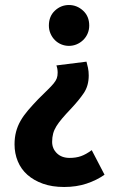

<svg xmlns="http://www.w3.org/2000/svg" viewBox="-20 -500 470 766"><path d="M236 246Q188 246 151.5 233Q115 220 89.5 197.5Q64 175 51 143.5Q38 112 38 76Q38 49 44 26Q50 3 62 -18Q74 -39 92 -60Q110 -81 133 -105Q155 -127 170 -141.5Q185 -156 194 -167Q203 -178 206.5 -187.5Q210 -197 210 -210Q210 -226 205 -239L325 -254Q328 -244 331 -229.5Q334 -215 334 -199Q334 -158 314.5 -129Q295 -100 262 -65Q242 -44 228 -27.5Q214 -11 205 3.5Q196 18 192 33Q188 48 188 66Q188 93 207 111.5Q226 130 258 130Q283 130 303 123Q323 116 346 99L397 197Q366 219 325.5 232.5Q285 246 236 246ZM336 -398Q336 -381 329.5 -366Q323 -351 311.5 -340Q300 -329 285.5 -323Q271 -317 255 -317Q239 -317 224.5 -323Q210 -329 199 -340Q188 -351 181.5 -366Q175 -381 175 -398Q175 -435 199 -457.5Q223 -480 255 -480Q287 -480 311.5 -457.5Q336 -435 336 -398Z"/></svg>

Font: Mukta Malar ExtraBold
Style: Regular
Weight: 800
Designer: Aadarsh Rajan, Girish Dalvi, Yashodeep Gholap
Foundry: Ek Type
Version: Version 2.538;PS 1.000;hotconv 16.6.51;makeotf.lib2.5.65220;